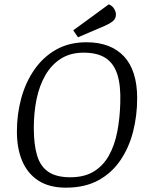

<svg xmlns="http://www.w3.org/2000/svg" viewBox="-20 -855 689 886"><path d="M284 11Q208 11 158 -21Q108 -53 83 -111Q58 -169 58 -248Q58 -328 78 -401.5Q98 -475 138.5 -533.5Q179 -592 239 -626Q299 -660 379 -660Q435 -660 478.5 -643.5Q522 -627 552 -595Q582 -563 597.5 -514.5Q613 -466 613 -402Q613 -321 594 -247Q575 -173 535 -114.5Q495 -56 433 -22.5Q371 11 284 11ZM304 -37Q370 -37 413.5 -64Q457 -91 483 -138Q509 -185 521 -246.5Q533 -308 535 -378Q538 -460 521.5 -511.5Q505 -563 467 -587.5Q429 -612 366 -612Q305 -612 261.5 -584.5Q218 -557 190 -509Q162 -461 149 -398.5Q136 -336 136 -265Q136 -187 151.5 -136.5Q167 -86 204 -61.5Q241 -37 304 -37ZM340 -683 318 -715 482 -835Q499 -828 507 -814Q515 -800 515 -789Q515 -769 501 -757.5Q487 -746 464 -736Z"/></svg>

Font: Faustina Light Light
Style: Italic
Weight: 300
Italic angle: -8°
Version: Version 1.200